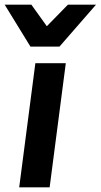

<svg xmlns="http://www.w3.org/2000/svg" viewBox="-71 -800 430 820"><path d="M0 0ZM141 0H11L80 -530H210ZM335 -601ZM183 -601H59L-51 -780H63L129 -688L219 -780H339Z"/></svg>

Font: Tanohe Sans SemiBold
Style: Italic
Weight: 600
Designer: Village Type and Design LLC & Cristiano Sobral
Foundry: Cooper Hewitt Smithsonian Design Museum
Version: Version 1.00;September 29, 2021;FontCreator 13.0.0.2655 64-b